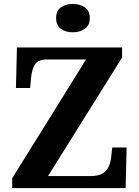

<svg xmlns="http://www.w3.org/2000/svg" viewBox="-20 -955 707 975"><path d="M42 0V-50L417 -653H220Q173 -653 157.5 -628Q142 -603 138 -562L133 -508H61L66 -714H600V-663L224 -61H440Q481 -61 503 -75.5Q525 -90 534 -113Q543 -136 545 -161L550 -206H623L618 0ZM350 -791Q314 -791 289.5 -808.5Q265 -826 265 -863Q265 -901 289.5 -918Q314 -935 350 -935Q385 -935 410.5 -918Q436 -901 436 -863Q436 -826 410.5 -808.5Q385 -791 350 -791Z"/></svg>

Font: Noto Serif Ethiopic
Style: Bold
Weight: 700
Designer: Monotype Design Team
Foundry: Monotype Imaging Inc.
Version: Version 2.102; ttfautohint (v1.8.4.7-5d5b)